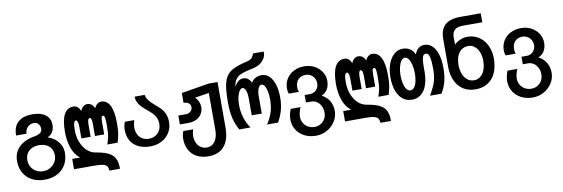

<svg xmlns="http://www.w3.org/2000/svg" viewBox="-66 -1326 6132 2093"><g transform="rotate(-10 3000.0 -280.0)"><path d="M40 -81.5Q40 -145 68.8 -193Q97.5 -241 149.8 -271.2Q202 -301.5 271.5 -313Q315 -320.5 338 -336.8Q361 -353 361 -383.5Q361 -398 354.8 -415Q348.5 -432 333 -444.8Q317.5 -457.5 292.5 -457.5Q264 -457.5 241.5 -443.8Q219 -430 206.5 -407Q194 -384 194 -357H78.5Q78.5 -457.5 135.2 -506Q192 -554.5 290.5 -554.5Q385 -554.5 437.2 -515.2Q489.5 -476 489.5 -403Q489.5 -359 470.5 -326.5Q451.5 -294 412 -277Q453 -266 489.2 -238.5Q525.5 -211 547.8 -170.2Q570 -129.5 570 -81.5Q570 -6 537 51.2Q504 108.5 444 140Q384 171.5 304.5 171.5Q225 171.5 165 140.2Q105 109 72.5 51.8Q40 -5.5 40 -81.5ZM457.5 -70.5Q457.5 -113.5 439 -145Q420.5 -176.5 386 -193.2Q351.5 -210 304.5 -210Q258.5 -210 224 -193Q189.5 -176 171 -144.5Q152.5 -113 152.5 -70.5Q152.5 -28 172.2 5.8Q192 39.5 227 58.5Q262 77.5 305.5 77.5Q346 77.5 381 57.2Q416 37 436.8 3Q457.5 -31 457.5 -70.5Z M870.5 114.5H636.5V0H724.5Q663.5 -46.5 636.5 -128Q609.5 -209.5 609.5 -301Q609.5 -560 747 -560Q774.5 -560 793.8 -543.8Q813 -527.5 824 -497.5Q836 -526.5 856 -543.2Q876 -560 900.5 -560Q928 -560 948.2 -544Q968.5 -528 978.5 -499.5Q991 -527.5 1011 -543.8Q1031 -560 1054.5 -560Q1119 -560 1152 -494Q1185 -428 1185 -301.5Q1185 -229.5 1178.8 -188Q1172.5 -146.5 1154.5 -88H1040.5Q1054.5 -128 1061 -156.8Q1067.5 -185.5 1069.8 -216Q1072 -246.5 1072 -297.5Q1072 -342.5 1069.2 -366Q1066.5 -389.5 1061.2 -397.8Q1056 -406 1047.5 -406Q1036 -406 1031.2 -388.5Q1026.5 -371 1026.5 -335V-202.5H924.5V-335Q924.5 -375 918 -390.5Q911.5 -406 900.5 -406Q889.5 -406 883 -389.5Q876.5 -373 876.5 -335V-202.5H774V-335Q774 -370 766.2 -388Q758.5 -406 748 -406Q735 -406 726.8 -384.5Q718.5 -363 718.5 -301Q718.5 -229 742.5 -169Q766.5 -109 807 -71.2Q847.5 -33.5 896 -25.5Q960.5 -14.5 998.8 -1.8Q1037 11 1063 29Q1096.5 51.5 1113.8 90Q1131 128.5 1131 196H1014Q1012.5 165 1001 148Q989.5 131 959.2 122.8Q929 114.5 870.5 114.5Z M1255 -209Q1255 -254.5 1272 -299H1375.5Q1362 -255.5 1362 -219.5Q1362 -174.5 1379.2 -140.8Q1396.5 -107 1427.8 -89Q1459 -71 1500 -71Q1539.5 -71 1571 -88.8Q1602.5 -106.5 1620.2 -138.8Q1638 -171 1638 -212Q1638 -250 1624.5 -279.2Q1611 -308.5 1589.5 -331Q1568 -353.5 1532.5 -382.5Q1495.5 -413.5 1473.8 -436.2Q1452 -459 1438.5 -487Q1425 -515 1425 -550H1535.5Q1542 -516.5 1560.5 -490.5Q1579 -464.5 1624 -425.5Q1670.5 -386.5 1687.5 -368.5Q1746.5 -304 1746.5 -213Q1746.5 -149 1714.5 -97Q1682.5 -45 1626.2 -15.5Q1570 14 1500 14Q1425 14 1369.8 -13.2Q1314.5 -40.5 1284.8 -90.8Q1255 -141 1255 -209Z M1865.5 -6.5Q1865.5 -44.5 1882 -88.5H1990.5Q1978 -43 1978 -17.5Q1978 26 1993.8 60.2Q2009.5 94.5 2038.8 113.8Q2068 133 2106.5 133Q2144 133 2171.5 111.2Q2199 89.5 2213.5 49.8Q2228 10 2228 -43V-449L2072 -425Q2096 -401 2108.2 -372.2Q2120.5 -343.5 2120.5 -313Q2120.5 -270 2099.2 -236.5Q2078 -203 2040.5 -184.5Q2003 -166 1955.5 -166H1858V-264.5H1943.5Q1963.5 -264.5 1980 -273.2Q1996.5 -282 2005.8 -296.8Q2015 -311.5 2015 -329.5Q2015 -359 1993.8 -375Q1972.5 -391 1938 -391V-499.5L2241 -550H2342V-47Q2342 88 2281.5 159.2Q2221 230.5 2106.5 230.5Q2032.5 230.5 1978.2 201.8Q1924 173 1894.8 119.5Q1865.5 66 1865.5 -6.5Z M2415 -317.5Q2415 -455.5 2434.8 -528.8Q2454.5 -602 2502.5 -639.8Q2550.5 -677.5 2646.5 -702.5L2714 -720Q2740.5 -727.5 2755 -745.8Q2769.5 -764 2776.5 -790H2895Q2896 -762.5 2891.8 -746.5Q2887.5 -730.5 2875.5 -711.5Q2857.5 -683 2828.5 -662.5Q2799.5 -642 2749.5 -630L2684 -615Q2633.5 -603 2603.8 -589.2Q2574 -575.5 2553.5 -546.5Q2533 -517.5 2525 -465.5Q2545.5 -502.5 2569.2 -521.8Q2593 -541 2624 -541Q2682.5 -541 2711 -478.5Q2734 -514 2764.8 -527.5Q2795.5 -541 2827 -541Q2874.5 -541 2910.5 -507Q2946.5 -473 2966.2 -411Q2986 -349 2986 -267Q2986 -192.5 2968.5 -127.2Q2951 -62 2915 0H2793Q2834.5 -60.5 2854.2 -124.2Q2874 -188 2874 -263Q2874 -315.5 2865.2 -355.2Q2856.5 -395 2841.8 -416.8Q2827 -438.5 2809 -438.5Q2794 -438.5 2782.2 -423.2Q2770.5 -408 2764 -381.5Q2757.5 -355 2757.5 -322V-128H2646.5V-322Q2646.5 -355 2640.2 -381.8Q2634 -408.5 2622.8 -423.5Q2611.5 -438.5 2598 -438.5Q2581 -438.5 2565.2 -416.5Q2549.5 -394.5 2539.5 -354.8Q2529.5 -315 2529.5 -264Q2529.5 -191 2550 -123.8Q2570.5 -56.5 2610 0H2486.5Q2448.5 -65.5 2431.8 -138.8Q2415 -212 2415 -317.5Z M3053 -10Q3053 -37.5 3058.8 -64.8Q3064.5 -92 3077 -123.5H3186Q3174 -98 3167.5 -70.8Q3161 -43.5 3161 -20Q3161 19 3179.5 50Q3198 81 3230 98.5Q3262 116 3300.5 116Q3336.5 116 3367 98.5Q3397.5 81 3415.5 50.2Q3433.5 19.5 3433.5 -19Q3433.5 -59 3417.5 -92Q3401.5 -125 3373.8 -144Q3346 -163 3312.5 -163H3253V-246H3312.5Q3340 -246 3362.2 -259.2Q3384.5 -272.5 3397.2 -295.8Q3410 -319 3410 -348Q3410 -380 3395.2 -405.5Q3380.5 -431 3355.5 -445.5Q3330.5 -460 3300.5 -460Q3248.5 -460 3218 -428.2Q3187.5 -396.5 3187.5 -343Q3187.5 -324 3189.5 -314Q3191.5 -304 3198 -290.5H3086.5Q3075 -313.5 3075 -346.5Q3075 -407 3103.8 -454.2Q3132.5 -501.5 3184 -528.2Q3235.5 -555 3300.5 -555Q3362.5 -555 3413.2 -528.5Q3464 -502 3493.5 -456.2Q3523 -410.5 3523 -355Q3523 -300.5 3499.5 -262.2Q3476 -224 3434 -206Q3489 -179 3517.8 -130Q3546.5 -81 3546.5 -17Q3546.5 44 3512.8 97Q3479 150 3422.2 181.5Q3365.5 213 3300.5 213Q3229.5 213 3173 184.5Q3116.5 156 3084.8 105.2Q3053 54.5 3053 -10Z M3870.5 114.5H3636.5V0H3724.5Q3663.5 -46.5 3636.5 -128Q3609.5 -209.5 3609.5 -301Q3609.5 -560 3747 -560Q3774.5 -560 3793.8 -543.8Q3813 -527.5 3824 -497.5Q3836 -526.5 3856 -543.2Q3876 -560 3900.5 -560Q3928 -560 3948.2 -544Q3968.5 -528 3978.5 -499.5Q3991 -527.5 4011 -543.8Q4031 -560 4054.5 -560Q4119 -560 4152 -494Q4185 -428 4185 -301.5Q4185 -229.5 4178.8 -188Q4172.5 -146.5 4154.5 -88H4040.5Q4054.5 -128 4061 -156.8Q4067.5 -185.5 4069.8 -216Q4072 -246.5 4072 -297.5Q4072 -342.5 4069.2 -366Q4066.5 -389.5 4061.2 -397.8Q4056 -406 4047.5 -406Q4036 -406 4031.2 -388.5Q4026.5 -371 4026.5 -335V-202.5H3924.5V-335Q3924.5 -375 3918 -390.5Q3911.5 -406 3900.5 -406Q3889.5 -406 3883 -389.5Q3876.5 -373 3876.5 -335V-202.5H3774V-335Q3774 -370 3766.2 -388Q3758.5 -406 3748 -406Q3735 -406 3726.8 -384.5Q3718.5 -363 3718.5 -301Q3718.5 -229 3742.5 -169Q3766.5 -109 3807 -71.2Q3847.5 -33.5 3896 -25.5Q3960.5 -14.5 3998.8 -1.8Q4037 11 4063 29Q4096.5 51.5 4113.8 90Q4131 128.5 4131 196H4014Q4012.5 165 4001 148Q3989.5 131 3959.2 122.8Q3929 114.5 3870.5 114.5Z M4207 -272.5Q4207 -352 4229.8 -417Q4252.5 -482 4294.8 -519.8Q4337 -557.5 4393 -557.5Q4438 -557.5 4472.8 -534.5Q4507.5 -511.5 4523.5 -470.5Q4539.5 -514 4567.2 -535.8Q4595 -557.5 4632 -557.5Q4682 -557.5 4718.5 -522.5Q4755 -487.5 4774.5 -424.2Q4794 -361 4794 -277Q4794 -194 4779.2 -131.8Q4764.5 -69.5 4725 -1H4597.5Q4629.5 -58 4647 -96.5Q4664.5 -135 4673.5 -178Q4682.5 -221 4682.5 -277Q4682.5 -363 4672.2 -411.5Q4662 -460 4631.5 -460Q4602.5 -460 4593.5 -425Q4584.5 -390 4584.5 -332.5V-272.5Q4584.5 -186 4562.8 -123Q4541 -60 4499 -26Q4457 8 4398 8Q4339.5 8 4296.5 -26Q4253.5 -60 4230.2 -123.5Q4207 -187 4207 -272.5ZM4477.5 -272.5Q4477.5 -321.5 4467.2 -364Q4457 -406.5 4438.8 -431.8Q4420.5 -457 4398 -457Q4375.5 -457 4357.5 -431.5Q4339.5 -406 4329.2 -363.8Q4319 -321.5 4319 -272.5Q4319 -223 4328.8 -182.5Q4338.5 -142 4356.5 -118.5Q4374.5 -95 4398.5 -95Q4423.5 -95 4441.5 -119.2Q4459.5 -143.5 4468.5 -184Q4477.5 -224.5 4477.5 -272.5Z M4846.5 -282V-586Q4846.5 -689.5 4902.2 -739.8Q4958 -790 5073 -790H5297.5V-690.5H5078Q5020.5 -690.5 4991.5 -663.8Q4962.5 -637 4962.5 -585.5V-502Q4990.5 -529 5028.8 -546Q5067 -563 5111 -563Q5145 -563 5174.8 -554.5Q5204.5 -546 5234 -528Q5289.5 -493 5321.5 -427Q5353.5 -361 5353.5 -282Q5353.5 -189.5 5323.2 -122Q5293 -54.5 5236 -18.8Q5179 17 5100 17Q5022 17 4964.8 -19.2Q4907.5 -55.5 4877 -123Q4846.5 -190.5 4846.5 -282ZM5235.5 -276.5Q5235.5 -329 5218.5 -371.5Q5201.5 -414 5171 -438.2Q5140.5 -462.5 5102 -462.5Q5058 -462.5 5026.5 -439.8Q4995 -417 4978.2 -375Q4961.5 -333 4961.5 -276.5Q4961.5 -220 4979 -176Q4996.5 -132 5028.2 -107.5Q5060 -83 5102 -83Q5141.5 -83 5172 -107.5Q5202.5 -132 5219 -176Q5235.5 -220 5235.5 -276.5Z M5453 -10Q5453 -37.5 5458.8 -64.8Q5464.5 -92 5477 -123.5H5586Q5574 -98 5567.5 -70.8Q5561 -43.5 5561 -20Q5561 19 5579.5 50Q5598 81 5630 98.5Q5662 116 5700.5 116Q5736.5 116 5767 98.5Q5797.5 81 5815.5 50.2Q5833.5 19.5 5833.5 -19Q5833.5 -59 5817.5 -92Q5801.5 -125 5773.8 -144Q5746 -163 5712.5 -163H5653V-246H5712.5Q5740 -246 5762.2 -259.2Q5784.5 -272.5 5797.2 -295.8Q5810 -319 5810 -348Q5810 -380 5795.2 -405.5Q5780.5 -431 5755.5 -445.5Q5730.5 -460 5700.5 -460Q5648.5 -460 5618 -428.2Q5587.5 -396.5 5587.5 -343Q5587.5 -324 5589.5 -314Q5591.5 -304 5598 -290.5H5486.5Q5475 -313.5 5475 -346.5Q5475 -407 5503.8 -454.2Q5532.5 -501.5 5584 -528.2Q5635.5 -555 5700.5 -555Q5762.5 -555 5813.2 -528.5Q5864 -502 5893.5 -456.2Q5923 -410.5 5923 -355Q5923 -300.5 5899.5 -262.2Q5876 -224 5834 -206Q5889 -179 5917.8 -130Q5946.5 -81 5946.5 -17Q5946.5 44 5912.8 97Q5879 150 5822.2 181.5Q5765.5 213 5700.5 213Q5629.5 213 5573 184.5Q5516.5 156 5484.8 105.2Q5453 54.5 5453 -10Z"/></g></svg>

Font: JuliaMono SemiBold
Style: Regular
Weight: 600
Monospace: yes
Designer: cormullion
Foundry: corm
Version: Version 0.055; ttfautohint (v1.8.4)